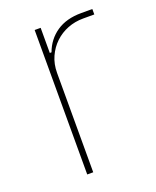

<svg xmlns="http://www.w3.org/2000/svg" viewBox="-103 -569 514 632"><g transform="rotate(-20 154.0 -253.0)"><path d="M94 0V-506H115V-418H121Q136 -459 170.5 -482.5Q205 -506 257 -506H296V-487H257Q228 -487 202.5 -477Q177 -467 157.5 -448.5Q138 -430 126.5 -404.5Q115 -379 115 -348V0Z"/></g></svg>

Font: IBM Plex Sans Cond Thin
Style: Regular
Weight: 100
Width: 3
Designer: Mike Abbink, Paul van der Laan, Pieter van Rosmalen
Foundry: Bold Monday
Version: Version 1.3